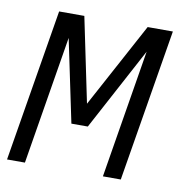

<svg xmlns="http://www.w3.org/2000/svg" viewBox="-65 -583 629 645"><g transform="rotate(10 250.0 -260.0)"><path d="M0 0 86 -520H172L232 -231L388 -520H474L388 0H327L399 -438L248 -156H192L133 -438L61 0Z"/></g></svg>

Font: Iosevka SS18 Light
Style: Italic
Weight: 300
Italic angle: -9°
Monospace: yes
Designer: Belleve Invis
Foundry: Belleve Invis
Version: Version 25.1.1; ttfautohint (v1.8.4)